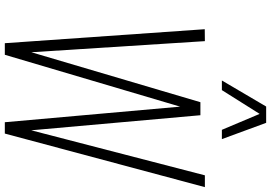

<svg xmlns="http://www.w3.org/2000/svg" viewBox="-180 -918 1098 777"><g transform="rotate(90 368.5 -529.0)"><path d="M305.2 -878.4 410.6 -1057.6H476.6L542.5 -878.4H504.9L440.4 -1031.2L344.2 -878.4ZM154.3 0 97.7 -809.1 146 -809.6 190.9 -107.4 393.1 -791.5H445.8L506.8 -106.9L689 -809.6H736.8L520 0H474.1L411.1 -709.5L201.2 0Z"/></g></svg>

Font: Oswald
Style: Extra-Light
Weight: 200
Designer: Vernon Adams
Foundry: Vernon Adams
Version: 3.0; ttfautohint (v0.94.23-7a4d-dirty) -l 8 -r 50 -G 200 -x 